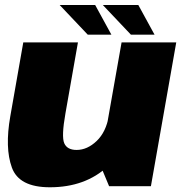

<svg xmlns="http://www.w3.org/2000/svg" viewBox="-20 -768 753 792"><path d="M430 0H602.5L707 -593H481.5L392.5 -90ZM301.5 -593H76L22.5 -288.5Q-0.5 -158 29 -76.8Q58.5 4.5 185.5 4.5Q332 4.5 424.8 -82Q517.5 -168.5 532 -251.5L429 -290.5Q417.5 -223.5 378.8 -186.5Q340 -149.5 296 -149.5Q257 -149.5 245 -177.2Q233 -205 250 -300.5ZM520 -625H617.5L550.5 -747.5H404ZM342 -625H439.5L372.5 -747.5H226Z"/></svg>

Font: Anybody Black
Style: Italic
Weight: 900
Italic angle: -10°
Designer: Tyler Finck
Foundry: Etcetera Type Company
Version: Version 1.113;gftools[0.9.25]